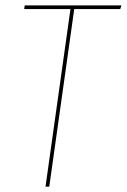

<svg xmlns="http://www.w3.org/2000/svg" viewBox="-20 -701 476 721"><path d="M436 -680.7 431.6 -667H258.8L165 0H150.9L244.6 -667H70.8L72.8 -680.7Z"/></svg>

Font: Fira Sans Compressed Hair
Style: Italic
Weight: 100
Width: 3
Italic angle: -8°
Designer: Carrois Corporate & Edenspiekermann AG
Foundry: Carrois Corporate GbR & Edenspiekermann AG
Version: Version 4.203;PS 004.203;hotconv 1.0.88;makeotf.lib2.5.64775